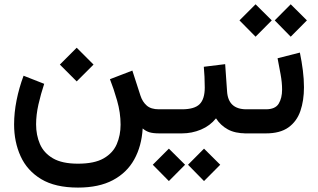

<svg xmlns="http://www.w3.org/2000/svg" viewBox="-20 -619 1476 891"><path d="M335.9 -397.5 414.1 -319.3 335.9 -241.2 257.8 -319.3ZM341.8 140.6Q418.5 140.6 461.4 115.7Q504.4 90.8 522 49.6Q539.6 8.3 539.6 -40.5Q539.6 -96.2 523.4 -152.3Q507.3 -208.5 490.2 -251.5L594.2 -291.5L631.8 -175.3Q641.1 -146.5 660.9 -129.2Q680.7 -111.8 717.3 -111.8H736.3V0H719.2Q690.9 0 673.8 -5.1Q656.7 -10.3 642.1 -22.9Q637.2 59.1 603 120.8Q568.8 182.6 503.9 217Q439 251.5 341.8 251.5Q236.3 251.5 171.1 212.2Q106 172.9 75.7 106.2Q45.4 39.6 45.4 -41.5Q45.4 -95.7 56.9 -153.6Q68.4 -211.4 89.4 -267.6L185.1 -230Q169.4 -182.6 158.4 -134.3Q147.5 -85.9 147.5 -42Q147.5 7.8 165.3 49.3Q183.1 90.8 225.6 115.7Q268.1 140.6 341.8 140.6Z M716.8 -111.8H824.2Q882.3 -111.8 906.2 -135.5Q930.2 -159.2 930.2 -212.9Q930.2 -238.8 929 -262.5Q927.7 -286.1 925.8 -309.1L1024.9 -321.3L1033.7 -195.8Q1038.6 -111.8 1123.5 -111.8H1133.8V0H1122.6Q1070.8 0 1037.1 -18.6Q1003.4 -37.1 982.4 -69.8Q954.6 -35.2 912.6 -17.6Q870.6 0 824.2 0H716.8ZM926.8 70.8 1002 145.5 926.8 221.2 852.5 145.5ZM763.7 70.8 838.9 145.5 763.7 221.2 689 145.5Z M1329.1 -599.1 1404.3 -524.4 1329.1 -448.7 1254.9 -524.4ZM1166 -599.1 1241.2 -524.4 1166 -448.7 1091.3 -524.4ZM1213.9 0H1113.8V-111.8H1213.9Q1257.3 -111.8 1273.2 -137.7Q1289.1 -163.6 1289.1 -203.6Q1289.1 -235.8 1282.2 -273.7Q1275.4 -311.5 1268.1 -348.6L1371.6 -375Q1380.4 -332.5 1385.5 -292Q1390.6 -251.5 1390.6 -213.9Q1390.6 -152.3 1374 -104Q1357.4 -55.7 1318.6 -27.8Q1279.8 0 1213.9 0Z"/></svg>

Font: Vazirmatn UI FD Medium
Style: Regular
Weight: 500
Designer: Saber Rastikerdar
Foundry: Saber Rastikerdar
Version: Version 33.003